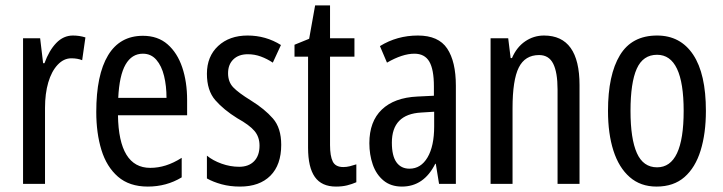

<svg xmlns="http://www.w3.org/2000/svg" viewBox="-20 -678 2665 708"><path d="M249 -547Q273 -547 295 -540L283 -456Q266 -463 243 -463Q215 -463 192.5 -439Q170 -415 158 -374Q146 -333 146 -280V0H65V-537H128L139 -445H144Q161 -492 187.5 -519.5Q214 -547 249 -547Z M507 -546Q562 -546 598 -514.5Q634 -483 652 -429.5Q670 -376 670 -309V-253H415Q418 -59 534 -59Q563 -59 591.5 -68Q620 -77 650 -96V-24Q594 10 525 10Q457 10 415 -26.5Q373 -63 354 -125Q335 -187 335 -265Q335 -402 378.5 -474Q422 -546 507 -546ZM507 -480Q466 -480 443 -440Q420 -400 416 -317H594Q594 -361 585 -398Q576 -435 556.5 -457.5Q537 -480 507 -480Z M1017 -144Q1017 -70 977 -30Q937 10 865 10Q828 10 797 1.5Q766 -7 743 -20V-104Q765 -86 797 -74.5Q829 -63 862 -63Q897 -63 917 -83.5Q937 -104 937 -141Q937 -173 918.5 -195Q900 -217 855 -242Q805 -273 774 -308.5Q743 -344 743 -406Q743 -470 784.5 -508.5Q826 -547 893 -547Q960 -547 1016 -512L986 -447Q965 -461 942 -469.5Q919 -478 894 -478Q860 -478 840.5 -459Q821 -440 821 -408Q821 -376 840 -356Q859 -336 906 -307Q956 -276 986.5 -241Q1017 -206 1017 -144Z M1246 -62Q1258 -62 1270 -65Q1282 -68 1294 -72V-6Q1278 1 1260 5.5Q1242 10 1219 10Q1166 10 1141 -25.5Q1116 -61 1116 -133V-469H1066V-513L1120 -535L1142 -658H1197V-537H1287V-469H1197V-143Q1197 -103 1207 -82.5Q1217 -62 1246 -62Z M1521 -547Q1597 -547 1629 -499Q1661 -451 1661 -362V0H1599L1587 -74H1585Q1543 10 1462 10Q1421 10 1394 -12.5Q1367 -35 1354.5 -71.5Q1342 -108 1342 -150Q1342 -230 1388 -274Q1434 -318 1519 -322L1580 -325V-360Q1580 -422 1563 -451Q1546 -480 1508 -480Q1464 -480 1407 -447L1381 -508Q1444 -547 1521 -547ZM1533 -263Q1425 -257 1425 -152Q1425 -103 1442 -79.5Q1459 -56 1490 -56Q1532 -56 1556.5 -97.5Q1581 -139 1581 -212V-266Z M1986 -547Q2117 -547 2117 -364V0H2036V-348Q2036 -411 2020 -443Q2004 -475 1968 -475Q1916 -475 1893 -429Q1870 -383 1870 -279V0H1789V-537H1854L1863 -464H1868Q1885 -504 1916.5 -525.5Q1948 -547 1986 -547Z M2583 -269Q2583 -186 2563.5 -123Q2544 -60 2504 -25Q2464 10 2401 10Q2342 10 2302 -25Q2262 -60 2242 -122.5Q2222 -185 2222 -269Q2222 -402 2266 -474.5Q2310 -547 2403 -547Q2489 -547 2536 -476.5Q2583 -406 2583 -269ZM2305 -269Q2305 -166 2328.5 -113.5Q2352 -61 2403 -61Q2501 -61 2501 -269Q2501 -476 2403 -476Q2351 -476 2328 -424.5Q2305 -373 2305 -269Z"/></svg>

Font: Noto Sans Georgian ExtraCondensed
Style: Regular
Weight: 400
Width: 2
Designer: Monotype Design Team, Akaki Razmadze
Foundry: Google LLC
Version: Version 2.005; ttfautohint (v1.8.4.7-5d5b)